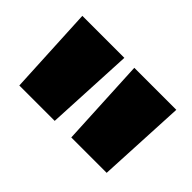

<svg xmlns="http://www.w3.org/2000/svg" viewBox="-63 -857 614 614"><g transform="rotate(45 244.5 -550.0)"><path d="M32 -700 47 -400H207L222 -700ZM267 -700 282 -400H442L457 -700Z"/></g></svg>

Font: Montserrat Custom Black
Style: Regular
Weight: 900
Designer: Julieta Ulanovsky
Foundry: Julieta Ulanovsky
Version: Version 7.200